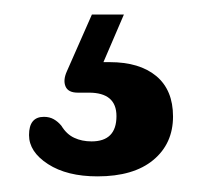

<svg xmlns="http://www.w3.org/2000/svg" viewBox="-20 -28 272 258"><path d="M103.5 -8.5H146.5L119 55.5Q123 55.5 127.5 55.5Q167.5 55.5 190 74.2Q212.5 93 212.5 128.5Q212.5 165 186 187Q159.5 209 111 209Q70 209 44.5 192.5Q19 176 19 153.5Q19 129 39 129Q46.5 129 52.2 132.2Q58 135.5 62.5 141Q69.5 152.5 79.8 157.2Q90 162 103 162Q136.5 162 136.5 128Q136.5 96.5 99.5 96.5H84.5Q71.5 96.5 68 88Q64.5 79.5 70 67.5Z"/></svg>

Font: Fraunces 144pt S100 SemiBold
Style: Regular
Weight: 600
Version: Version 1.000; ttfautohint (v1.8.3)